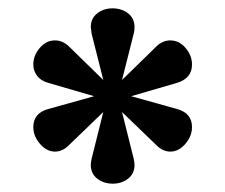

<svg xmlns="http://www.w3.org/2000/svg" viewBox="-20 -837 541 461"><path d="M273 -645 355 -725Q370 -740 389 -740Q410 -740 425.5 -722Q441 -704 441 -682Q441 -649 405 -638L295 -606L406 -575Q441 -565 441 -532Q441 -510 425 -491.5Q409 -473 389 -473Q371 -473 356 -488L273 -568L301 -456Q303 -446 303 -441Q303 -420 287.5 -408Q272 -396 251 -396Q229 -396 213.5 -408Q198 -420 198 -441Q198 -446 200 -456L228 -568L145 -488Q130 -473 112 -473Q92 -473 76 -491.5Q60 -510 60 -532Q60 -565 95 -575L206 -606L96 -638Q78 -643 69 -655Q60 -667 60 -682Q60 -704 75.5 -722Q91 -740 112 -740Q131 -740 146 -725L228 -645L200 -756L198 -772Q198 -793 213.5 -805Q229 -817 250 -817Q272 -817 287.5 -805Q303 -793 303 -772Q303 -762 301 -756Z"/></svg>

Font: Madhuban Bold
Style: Regular
Weight: 700
Designer: jaikishan Patel
Foundry: MagicType
Version: Version 1.000